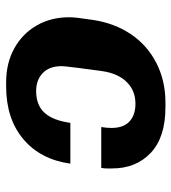

<svg xmlns="http://www.w3.org/2000/svg" viewBox="14 -576 571 640"><g transform="rotate(90 300.0 -255.5)"><path d="M253 10Q190 10 141 -17Q92 -44 64.5 -91.5Q37 -139 37 -200Q37 -213 39 -229Q41 -245 46 -280Q57 -352 94 -406.5Q131 -461 190 -491Q249 -521 322 -521H337Q437 -521 489 -472Q541 -423 541 -343Q541 -335 541 -325.5Q541 -316 539 -307H403Q406 -326 406 -341Q406 -381 384.5 -401Q363 -421 325 -421Q282 -421 253.5 -392.5Q225 -364 217 -313Q209 -256 205.5 -227.5Q202 -199 201 -189Q200 -179 200 -175Q200 -134 223 -112Q246 -90 283 -90Q330 -90 355.5 -118Q381 -146 389 -204H525Q511 -104 443 -47Q375 10 268 10Z"/></g></svg>

Font: Chivo Mono
Style: Bold Italic
Weight: 700
Italic angle: -8.05°
Monospace: yes
Version: Version 1.008